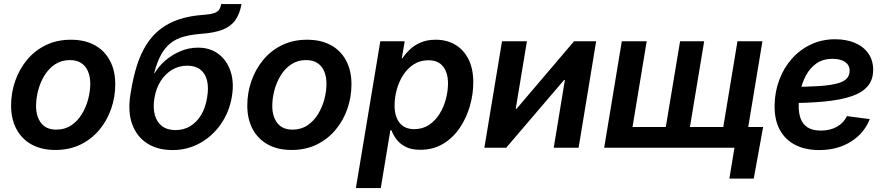

<svg xmlns="http://www.w3.org/2000/svg" viewBox="-20 -748 4482 972"><path d="M260.7 11.2Q189.9 11.2 139.9 -16.6Q89.8 -44.4 63 -95Q36.1 -145.5 36.1 -213.4Q36.1 -278.8 57.1 -338.6Q78.1 -398.4 117.4 -445.6Q156.7 -492.7 212.6 -519.8Q268.6 -546.9 338.9 -546.9Q409.2 -546.9 459.5 -519.3Q509.8 -491.7 536.6 -440.9Q563.5 -390.1 563.5 -321.8Q563.5 -256.8 542.7 -197Q522 -137.2 482.4 -90.1Q442.9 -43 387 -15.9Q331.1 11.2 260.7 11.2ZM265.1 -91.8Q308.6 -91.8 340.8 -113.5Q373 -135.3 394.3 -170.2Q415.5 -205.1 426.3 -245.6Q437 -286.1 437 -323.7Q437 -359.9 425.5 -386.7Q414.1 -413.6 391.4 -428.7Q368.7 -443.8 334 -443.8Q291 -443.8 258.8 -422.4Q226.6 -400.9 205.3 -366.2Q184.1 -331.5 173.3 -290.8Q162.6 -250 162.6 -211.9Q162.6 -158.2 188.2 -125Q213.9 -91.8 265.1 -91.8Z M853.5 11.7Q778.3 11.7 725.3 -22Q672.4 -55.7 649.2 -119.1Q626 -182.6 640.6 -272.5L643.6 -289.6Q655.3 -360.4 673.8 -418.2Q692.4 -476.1 720.7 -521.2Q749 -566.4 789.1 -598.4Q829.1 -630.4 884 -649.2Q939 -668 1010.7 -672.9Q1044.9 -675.3 1063.2 -681.4Q1081.5 -687.5 1089.1 -698.7Q1096.7 -710 1100.1 -727.5H1202.6Q1193.8 -677.7 1171.4 -646Q1148.9 -614.3 1107.9 -598.1Q1066.9 -582 1002.4 -577.1Q949.7 -573.2 910.6 -562.5Q871.6 -551.8 843.5 -529.5Q815.4 -507.3 795.2 -470.5Q774.9 -433.6 760.3 -377.4H762.7Q782.7 -412.1 816.7 -441.4Q850.6 -470.7 893.3 -488.8Q936 -506.8 982.9 -506.8Q1043.5 -506.8 1085.9 -474.9Q1128.4 -442.9 1147.2 -387Q1166 -331.1 1153.8 -258.3Q1140.6 -180.7 1098.1 -119.6Q1055.7 -58.6 992.2 -23.4Q928.7 11.7 853.5 11.7ZM868.7 -89.4Q909.7 -89.4 942.4 -108.9Q975.1 -128.4 997.6 -165Q1020 -201.7 1028.3 -252.9Q1037.1 -304.2 1028.1 -340.6Q1019 -377 993.7 -396.2Q968.3 -415.5 927.7 -415.5Q886.7 -415.5 852.1 -395.3Q817.4 -375 793.7 -338.1Q770 -301.3 761.7 -251Q753.9 -202.1 763.9 -165.8Q773.9 -129.4 800.5 -109.4Q827.1 -89.4 868.7 -89.4Z M1456.5 11.2Q1385.7 11.2 1335.7 -16.6Q1285.6 -44.4 1258.8 -95Q1231.9 -145.5 1231.9 -213.4Q1231.9 -278.8 1252.9 -338.6Q1273.9 -398.4 1313.2 -445.6Q1352.5 -492.7 1408.4 -519.8Q1464.4 -546.9 1534.7 -546.9Q1605 -546.9 1655.3 -519.3Q1705.6 -491.7 1732.4 -440.9Q1759.3 -390.1 1759.3 -321.8Q1759.3 -256.8 1738.5 -197Q1717.8 -137.2 1678.2 -90.1Q1638.7 -43 1582.8 -15.9Q1526.9 11.2 1456.5 11.2ZM1460.9 -91.8Q1504.4 -91.8 1536.6 -113.5Q1568.8 -135.3 1590.1 -170.2Q1611.3 -205.1 1622.1 -245.6Q1632.8 -286.1 1632.8 -323.7Q1632.8 -359.9 1621.3 -386.7Q1609.9 -413.6 1587.2 -428.7Q1564.5 -443.8 1529.8 -443.8Q1486.8 -443.8 1454.6 -422.4Q1422.4 -400.9 1401.1 -366.2Q1379.9 -331.5 1369.1 -290.8Q1358.4 -250 1358.4 -211.9Q1358.4 -158.2 1384 -125Q1409.7 -91.8 1460.9 -91.8Z M1781.7 204.1 1905.3 -539.1H2028.8L2014.2 -453.1H2017.6Q2032.2 -475.6 2054.9 -497.3Q2077.6 -519 2109.9 -533Q2142.1 -546.9 2185.5 -546.9Q2242.2 -546.9 2284.9 -521.5Q2327.6 -496.1 2351.8 -448Q2376 -399.9 2376 -331.1Q2376 -271 2358.6 -210.7Q2341.3 -150.4 2307.4 -100.3Q2273.4 -50.3 2223.4 -20Q2173.3 10.3 2107.4 10.3Q2061.5 10.3 2032.2 -5.4Q2002.9 -21 1986.3 -43.7Q1969.7 -66.4 1961.9 -88.4H1956.1L1907.7 204.1ZM2077.1 -94.2Q2119.6 -94.2 2151.9 -115.7Q2184.1 -137.2 2205.6 -172.1Q2227.1 -207 2237.5 -247.3Q2248 -287.6 2248 -325.7Q2248 -379.4 2223.4 -411.1Q2198.7 -442.9 2148.9 -442.9Q2106.9 -442.9 2075 -422.4Q2043 -401.9 2021.2 -368.2Q1999.5 -334.5 1988.5 -293.9Q1977.5 -253.4 1977.5 -213.4Q1977.5 -158.2 2002.9 -126.2Q2028.3 -94.2 2077.1 -94.2Z M2909.2 0H2783.2L2839.8 -343.3H2835.9L2542.5 0H2432.1L2521.5 -539.1H2647.5L2590.8 -196.8H2594.7L2886.2 -539.1H2998Z M3127.9 -539.1H3253.9L3182.1 -105H3350.6L3422.9 -539.1H3544.9L3472.7 -105H3641.6L3713.4 -539.1H3839.8L3750.5 0H3038.6ZM3672.4 156.2 3698.2 0H3658.2L3675.3 -105H3843.3L3795.9 156.2Z M4127.4 11.7Q4056.6 11.7 4005.6 -14.6Q3954.6 -41 3927.5 -91.3Q3900.4 -141.6 3901.4 -213.9Q3902.3 -283.2 3925.3 -344.2Q3948.2 -405.3 3989.5 -451.4Q4030.8 -497.6 4086.4 -523.4Q4142.1 -549.3 4208 -549.3Q4264.2 -549.3 4307.6 -531Q4351.1 -512.7 4375.7 -477.8Q4400.4 -442.9 4400.4 -394.5Q4400.4 -344.2 4372.6 -311.5Q4344.7 -278.8 4289.6 -260.3Q4234.4 -241.7 4152.1 -233.9Q4069.8 -226.1 3960.9 -226.1L3975.1 -308.1Q4066.9 -308.1 4126.7 -312.3Q4186.5 -316.4 4220.2 -325.9Q4253.9 -335.4 4267.6 -351.3Q4281.2 -367.2 4281.2 -390.6Q4281.2 -418.5 4258.1 -434.3Q4234.9 -450.2 4194.8 -450.2Q4145.5 -450.2 4112.5 -426.5Q4079.6 -402.8 4060.1 -366Q4040.5 -329.1 4032 -287.8Q4023.4 -246.6 4023.4 -211.4Q4022.9 -176.8 4033 -148.4Q4043 -120.1 4067.9 -103.5Q4092.8 -86.9 4136.2 -86.9Q4183.1 -86.9 4217.5 -106.7Q4252 -126.5 4267.6 -160.2L4383.3 -145Q4355.5 -73.7 4287.8 -31Q4220.2 11.7 4127.4 11.7Z"/></svg>

Font: Inter 18pt SemiBold
Style: Italic
Weight: 600
Italic angle: -9.3988°
Designer: Rasmus Andersson
Foundry: rsms
Version: Version 4.001;git-66647c0bb